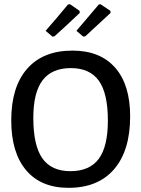

<svg xmlns="http://www.w3.org/2000/svg" viewBox="-20 -893 679 922"><path d="M199 -745Q257 -811 306 -871L316 -873L362 -841L363 -831Q285 -757 242 -719L232 -717ZM347 -745Q435 -848 454 -871L462 -873L510 -841L511 -831Q508 -828 390 -719L380 -717ZM328 -650Q461 -650 533 -568Q605 -486 605 -334Q605 -170 528 -80.5Q451 9 309 9Q177 9 105.5 -75.5Q34 -160 34 -315Q34 -476 110.5 -563Q187 -650 328 -650ZM140 -327Q140 -194 183.5 -132.5Q227 -71 318 -71Q410 -71 454 -130Q498 -189 498 -314Q498 -445 454.5 -505.5Q411 -566 320 -566Q229 -566 184.5 -507.5Q140 -449 140 -327Z"/></svg>

Font: Alegreya Sans SC Medium
Style: Regular
Weight: 500
Designer: Juan Pablo del Peral
Foundry: Huerta Tipografica
Version: Version 2.001;PS 002.001;hotconv 1.0.88;makeotf.lib2.5.64775